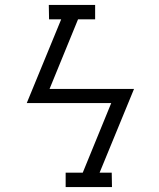

<svg xmlns="http://www.w3.org/2000/svg" viewBox="-20 -755 640 775"><path d="M245 0V-58H314L429 -339H88L227 -677H178L177 -735H364V-677H295L180 -396H521L382 -58H431L432 0Z"/></svg>

Font: Iosevka Etoile Light
Style: Italic
Weight: 300
Italic angle: -9°
Designer: Belleve Invis
Foundry: Belleve Invis
Version: Version 22.1.2; ttfautohint (v1.8.4)